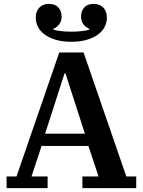

<svg xmlns="http://www.w3.org/2000/svg" viewBox="-20 -968 735 988"><path d="M14 -60H65L285 -698H410L630 -60H681V0H404V-60H487L435 -217H194L142 -60H225V0H14ZM212 -280H417L317 -590H312ZM347 -753Q302 -753 268 -763Q234 -773 210.5 -790Q187 -807 175.5 -829.5Q164 -852 164 -877Q164 -910 182.5 -929Q201 -948 232 -948Q264 -948 280.5 -929.5Q297 -911 297 -883Q297 -860 285.5 -844Q274 -828 255 -820V-815Q269 -811 293 -808Q317 -805 347 -805Q377 -805 401 -808Q425 -811 439 -815V-820Q420 -828 408.5 -844Q397 -860 397 -883Q397 -911 413.5 -929.5Q430 -948 462 -948Q493 -948 511.5 -929Q530 -910 530 -877Q530 -852 518.5 -829.5Q507 -807 483.5 -790Q460 -773 426 -763Q392 -753 347 -753Z"/></svg>

Font: IBM Plex Serif SmBld
Style: Regular
Weight: 600
Designer: Mike Abbink, Paul van der Laan, Pieter van Rosmalen
Foundry: Bold Monday
Version: Version 3.001